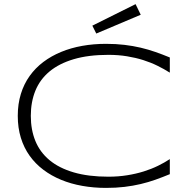

<svg xmlns="http://www.w3.org/2000/svg" viewBox="-20 -895 909 928"><path d="M800.8 -53.2Q765.6 -38.6 731.2 -26.4Q696.8 -14.2 659.7 -5.4Q622.6 3.4 581.5 8.3Q540.5 13.2 492.2 13.2Q432.6 13.2 377.7 3.4Q322.8 -6.3 275.4 -25.9Q228 -45.4 189.5 -74.5Q150.9 -103.5 123.3 -142.1Q95.7 -180.7 80.8 -229Q65.9 -277.3 65.9 -335Q65.9 -392.6 80.8 -440.9Q95.7 -489.3 123.3 -527.8Q150.9 -566.4 189.5 -595.5Q228 -624.5 275.4 -644Q322.8 -663.6 377.4 -673.3Q432.1 -683.1 492.2 -683.1Q540.5 -683.1 581.5 -678.2Q622.6 -673.3 659.7 -664.6Q696.8 -655.8 731.2 -643.8Q765.6 -631.8 800.8 -617.2V-543.9Q772.9 -561.5 741.2 -577.1Q709.5 -592.8 672.6 -604.5Q635.7 -616.2 593.8 -623Q551.8 -629.9 503.9 -629.9Q407.2 -629.9 336.4 -608.9Q265.6 -587.9 219.5 -549.6Q173.3 -511.2 151.1 -456.8Q128.9 -402.3 128.9 -335Q128.9 -267.6 151.1 -213.4Q173.3 -159.2 219.5 -120.8Q265.6 -82.5 336.4 -61.8Q407.2 -41 503.9 -41Q551.8 -41 594.5 -47.9Q637.2 -54.7 674.6 -66.4Q711.9 -78.1 743.4 -93.5Q774.9 -108.9 800.8 -126V-53.2ZM660.2 -823.7 445.3 -732.9 426.3 -771 635.3 -875Z"/></svg>

Font: Syncopate
Style: Regular
Weight: 300
Width: 7
Designer: Astigmatic (AOETI)
Foundry: Astigmatic (AOETI)
Version: Version 001.000